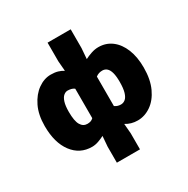

<svg xmlns="http://www.w3.org/2000/svg" viewBox="-192 -864 1180 1208"><g transform="rotate(-30 398.0 -260.0)"><path d="M314 176V60L320 -15Q301 -5 277 3.5Q253 12 230 12Q142 12 89 -58.5Q36 -129 36 -250Q36 -332 64.5 -390.5Q93 -449 137.5 -480.5Q182 -512 230 -512Q260 -512 281.5 -505.5Q303 -499 320 -488L314 -560V-696H482V-560L476 -483Q497 -494 523.5 -503Q550 -512 576 -512Q631 -512 672.5 -480.5Q714 -449 737 -392Q760 -335 760 -258Q760 -172 732 -111.5Q704 -51 658.5 -19.5Q613 12 562 12Q538 12 516.5 6Q495 0 476 -12L482 60V176ZM276 -128Q290 -128 300.5 -131.5Q311 -135 320 -144V-358Q310 -366 297 -369Q284 -372 272 -372Q257 -372 243 -360.5Q229 -349 220.5 -322.5Q212 -296 212 -252Q212 -185 229 -156.5Q246 -128 276 -128ZM520 -128Q538 -128 552.5 -140Q567 -152 575.5 -180Q584 -208 584 -256Q584 -297 577 -322.5Q570 -348 556.5 -360Q543 -372 524 -372Q511 -372 499.5 -368.5Q488 -365 476 -356V-142Q487 -134 498 -131Q509 -128 520 -128Z"/></g></svg>

Font: Source Sans 3 Black
Style: Regular
Weight: 900
Designer: Paul D. Hunt
Foundry: Adobe
Version: Version 3.046;hotconv 1.0.118;makeotfexe 2.5.65603